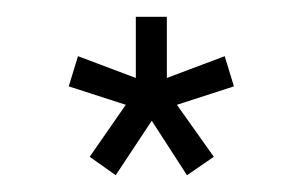

<svg xmlns="http://www.w3.org/2000/svg" viewBox="-20 -733 361 229"><path d="M87 -546 130 -608 62 -630 73 -666 142 -640V-713H179V-640L248 -666L259 -630L191 -608L235 -546L203 -524L161 -589L118 -524Z"/></svg>

Font: IngvarSans
Style: Regular
Weight: 400
Version: Version 1.000